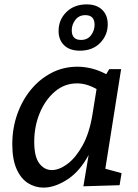

<svg xmlns="http://www.w3.org/2000/svg" viewBox="-20 -845 627 875"><path d="M178 10Q140 10 107.5 -10.5Q75 -31 55.5 -75Q36 -119 36 -188Q36 -260 58.5 -324Q81 -388 121 -436.5Q161 -485 215 -513Q269 -541 333 -541Q364 -541 397 -533Q430 -525 464 -507L478 -530H532L460 -76L534 -56L525 -1L360 4L384 -139Q344 -64 287 -27Q230 10 178 10ZM216 -70Q250 -70 287.5 -98Q325 -126 356 -181.5Q387 -237 401 -321L420 -439Q375 -465 331 -465Q274 -465 230 -427.5Q186 -390 161 -329.5Q136 -269 136 -199Q136 -131 159 -100.5Q182 -70 216 -70ZM344 -614Q298 -614 272.5 -638.5Q247 -663 247 -704Q247 -755 282.5 -790Q318 -825 375 -825Q420 -825 445.5 -800.5Q471 -776 471 -734Q471 -685 436.5 -649.5Q402 -614 344 -614ZM349 -663Q379 -663 395 -684.5Q411 -706 411 -732Q411 -776 369 -776Q340 -776 323.5 -754.5Q307 -733 307 -707Q307 -663 349 -663Z"/></svg>

Font: Bitter Medium
Style: Italic
Weight: 500
Italic angle: -9°
Designer: Sol Matas, and Bitter project Authors
Foundry: Sol Matas
Version: Version 2.001